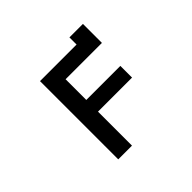

<svg xmlns="http://www.w3.org/2000/svg" viewBox="-133 -705 865 865"><g transform="rotate(-45 300.0 -272.0)"><path d="M169 -498.5H402V-544H488V-423H256.5V-291H473.5V-216.5H256.5V0H169Z"/></g></svg>

Font: JuliaMono
Style: Bold
Weight: 700
Monospace: yes
Designer: cormullion
Foundry: corm
Version: Version 0.055; ttfautohint (v1.8.4)